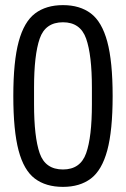

<svg xmlns="http://www.w3.org/2000/svg" viewBox="-20 -718 492 750"><path d="M226 12Q159 12 116 -20.5Q73 -53 52.5 -130.5Q32 -208 32 -343Q32 -478 53 -555.5Q74 -633 117 -665.5Q160 -698 226 -698Q292 -698 335 -665.5Q378 -633 399 -555.5Q420 -478 420 -343Q420 -208 399 -130.5Q378 -53 335 -20.5Q292 12 226 12ZM226 -56Q294 -56 316.5 -119.5Q339 -183 339 -311V-375Q339 -503 316.5 -567Q294 -631 226 -631Q157 -631 135 -567Q113 -503 113 -376V-311Q113 -183 135 -119.5Q157 -56 226 -56Z"/></svg>

Font: Archivo Condensed
Style: Regular
Weight: 400
Width: 3
Designer: Hector Gatti
Foundry: Omnibus-Type
Version: Version 2.001; ttfautohint (v1.8.3)